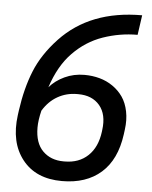

<svg xmlns="http://www.w3.org/2000/svg" viewBox="-56 -838 711 897"><g transform="rotate(5 300.0 -390.0)"><path d="M574.2 -792 561 -699.2Q478 -699.2 399.2 -671.9Q320.3 -644.5 259.8 -582Q200.7 -521.5 167 -418.9Q194.8 -451.2 237.5 -471.2Q280.3 -491.2 330.1 -491.2Q367.7 -491.2 401.4 -481.9Q435.1 -472.7 463.4 -453.1Q491.7 -433.6 511 -405.8Q530.3 -377.9 538.3 -338.4Q546.4 -298.8 540 -252L537.1 -230Q521 -110.8 451.4 -49.3Q381.8 12.2 268.1 12.2Q145.5 12.2 82.3 -67.9Q19 -147.9 36.1 -276.9L39.1 -298.8Q53.7 -403.8 86.9 -485.8Q120.1 -567.9 190.9 -643.1Q331.1 -792 574.2 -792ZM309.1 -398.9H303.2Q253.9 -398.9 212.6 -375.5Q171.4 -352.1 144 -307.1Q132.8 -261.2 132.8 -227.1Q132.8 -154.3 170.2 -117.2Q207.5 -80.1 267.1 -80.1H272.9Q339.8 -80.1 382.3 -120.4Q424.8 -160.6 434.1 -233.9L435.1 -242.2Q444.8 -315.4 409.7 -357.2Q374.5 -398.9 309.1 -398.9Z"/></g></svg>

Font: Cooper Hewitt
Style: Medium Italic
Weight: 708
Designer: Village Type and Design LLC
Foundry: Cooper Hewitt Smithsonian Design Museum
Version: 1.000